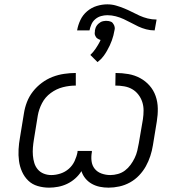

<svg xmlns="http://www.w3.org/2000/svg" viewBox="-20 -856 840 884"><path d="M206 8Q179 8 153.5 0.5Q128 -7 110 -24.5Q92 -42 81.5 -65.5Q71 -89 67.5 -115Q64 -141 65.5 -168.5Q67 -196 72 -223L90 -333Q94 -360 104 -386Q114 -412 131.5 -434.5Q149 -457 172.5 -474.5Q196 -492 222 -502Q248 -512 275.5 -516Q303 -520 329 -520V-462Q299 -462 269.5 -454.5Q240 -447 214 -428Q188 -409 173.5 -381Q159 -353 154 -324L136 -213Q133 -195 131.5 -176.5Q130 -158 131.5 -140Q133 -122 138 -105.5Q143 -89 154 -76Q165 -63 181.5 -56.5Q198 -50 216 -50Q237 -50 258.5 -57Q280 -64 297 -79Q314 -94 323.5 -114.5Q333 -135 337 -156V-161H403V-156Q399 -135 401.5 -114.5Q404 -94 416 -79Q428 -64 447.5 -57Q467 -50 488 -50Q505 -50 523 -55Q541 -60 555.5 -71Q570 -82 581 -97Q592 -112 600 -128.5Q608 -145 612 -162Q616 -179 619 -196L638 -307Q641 -327 641 -347.5Q641 -368 635 -386.5Q629 -405 617 -420.5Q605 -436 588.5 -445.5Q572 -455 552 -458.5Q532 -462 511 -462L512 -520Q542 -520 571 -515Q600 -510 625 -496.5Q650 -483 668.5 -462Q687 -441 696.5 -414Q706 -387 706.5 -357Q707 -327 702 -297L684 -187Q680 -162 672 -137.5Q664 -113 651.5 -90.5Q639 -68 620.5 -48.5Q602 -29 578.5 -16Q555 -3 529.5 2.5Q504 8 480 8Q459 8 439.5 4Q420 0 403 -9.5Q386 -19 373.5 -34Q361 -49 355 -68Q343 -49 326 -34Q309 -19 289 -9.5Q269 0 247.5 4Q226 8 206 8ZM335 -716Q339 -740 350 -763.5Q361 -787 381 -804Q401 -821 425.5 -828.5Q450 -836 474 -836Q495 -836 514 -830.5Q533 -825 551.5 -817.5Q570 -810 587.5 -801Q605 -792 622.5 -784Q640 -776 660 -771Q680 -766 701 -766L692 -716Q672 -716 653 -721Q634 -726 617 -734Q600 -742 583.5 -751Q567 -760 549.5 -768Q532 -776 513 -781Q494 -786 474 -786Q460 -786 445.5 -782Q431 -778 419 -768Q407 -758 401 -744Q395 -730 392 -716ZM429 -570 396 -603Q403 -610 409 -617Q415 -624 420 -631.5Q425 -639 430.5 -648Q436 -657 439 -663L443 -672Q439 -673 435 -675Q431 -677 427.5 -679.5Q424 -682 421.5 -686Q419 -690 417.5 -694Q416 -698 416 -703.5Q416 -709 417 -712V-716Q418 -722 420 -727.5Q422 -733 425.5 -738Q429 -743 433.5 -747Q438 -751 443 -754Q448 -757 455 -758.5Q462 -760 466 -760H470Q476 -760 481 -759Q486 -758 491 -756Q496 -754 499 -750Q502 -746 504.5 -741.5Q507 -737 508 -730.5Q509 -724 508 -721L507 -716Q505 -704 502 -692.5Q499 -681 495 -670Q491 -659 485.5 -647Q480 -635 472.5 -622Q465 -609 458 -599.5Q451 -590 446 -585Z"/></svg>

Font: Iosevka Aile Light
Style: Italic
Weight: 300
Italic angle: -9°
Designer: Belleve Invis
Foundry: Belleve Invis
Version: Version 31.1.0; ttfautohint (v1.8.4)